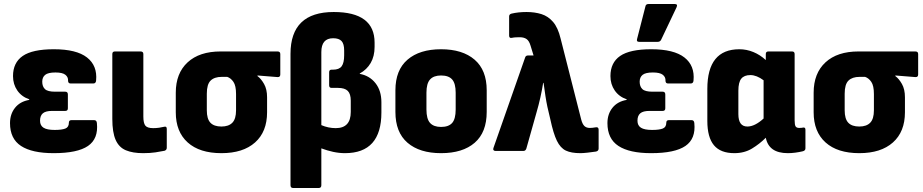

<svg xmlns="http://www.w3.org/2000/svg" viewBox="-20 -754 4610 959"><path d="M248 11Q140 11 85 -25Q30 -61 30 -139Q30 -184 55 -215.5Q80 -247 126 -255V-258Q88 -271 66.5 -302Q45 -333 45 -374Q45 -441 93.5 -474.5Q142 -508 249 -508Q362 -508 414.5 -467Q467 -426 460 -352Q459 -337 446 -337H333Q320 -337 320 -351Q321 -369 306.5 -380.5Q292 -392 257 -392Q220 -392 205.5 -380Q191 -368 191 -346Q191 -322 204.5 -309Q218 -296 255 -296H306Q319 -296 319 -282V-213Q319 -200 306 -200H240Q208 -200 194 -188Q180 -176 180 -151Q180 -127 197.5 -116Q215 -105 253 -105Q289 -105 306.5 -112Q324 -119 324 -141Q324 -154 337 -154H450Q463 -154 464 -139Q472 -61 419.5 -25Q367 11 248 11Z M695 11Q643 11 608.5 -3.5Q574 -18 557.5 -55.5Q541 -93 541 -160V-484Q541 -497 554 -497H682Q696 -497 696 -484V-172Q696 -139 706 -126.5Q716 -114 745 -114Q760 -114 774.5 -116Q789 -118 801 -121Q813 -124 813 -110V-16Q813 -5 802 -1Q783 3 756.5 7Q730 11 695 11Z M1086 11Q977 11 917.5 -42.5Q858 -96 858 -193V-291Q858 -388 917 -442.5Q976 -497 1082 -497H1366Q1380 -497 1380 -484V-382Q1380 -368 1366 -369L1266 -377V-374Q1284 -361 1299 -334.5Q1314 -308 1314 -268V-193Q1314 -96 1254 -42.5Q1194 11 1086 11ZM1086 -122Q1122 -122 1140.5 -141Q1159 -160 1159 -203V-284Q1159 -326 1146 -345Q1133 -364 1115 -370H1087Q1051 -370 1032 -351.5Q1013 -333 1013 -286V-203Q1013 -160 1031 -141Q1049 -122 1086 -122Z M1444 185Q1431 185 1431 171V-485Q1431 -694 1647 -694Q1851 -694 1851 -541V-520Q1851 -473 1831.5 -439.5Q1812 -406 1777 -387V-385Q1826 -376 1855.5 -338.5Q1885 -301 1885 -243V-192Q1885 11 1703 11Q1674 11 1644 4.5Q1614 -2 1585 -13V171Q1585 185 1572 185ZM1585 -494V-129Q1620 -114 1657 -114Q1732 -114 1732 -195V-251Q1732 -285 1717 -300Q1702 -315 1668 -315H1636Q1624 -315 1624 -328V-393Q1624 -406 1636 -406H1643Q1674 -406 1686.5 -423Q1699 -440 1699 -478V-502Q1699 -535 1686 -549Q1673 -563 1644 -563Q1585 -563 1585 -494Z M2183 11Q2076 11 2015.5 -41Q1955 -93 1955 -195V-303Q1955 -404 2015.5 -456Q2076 -508 2183 -508Q2290 -508 2350.5 -456Q2411 -404 2411 -303V-195Q2411 -93 2351 -41Q2291 11 2183 11ZM2183 -120Q2221 -120 2238.5 -140Q2256 -160 2256 -207V-291Q2256 -337 2238.5 -357Q2221 -377 2183 -377Q2146 -377 2128 -357Q2110 -337 2110 -291V-207Q2110 -160 2128 -140Q2146 -120 2183 -120Z M2879 11Q2833 11 2806 -2Q2779 -15 2761.5 -51Q2744 -87 2729 -157L2714 -221Q2709 -244 2704.5 -273.5Q2700 -303 2695 -340H2693Q2681 -265 2660 -193L2609 -12Q2605 0 2594 0H2455Q2448 0 2445 -4.5Q2442 -9 2445 -16L2603 -467Q2606 -477 2618 -477H2645L2630 -526Q2623 -550 2610 -559Q2597 -568 2576 -568Q2567 -568 2556.5 -567.5Q2546 -567 2537 -565Q2523 -562 2523 -576V-672Q2523 -683 2535 -686Q2569 -694 2610 -694Q2651 -694 2684.5 -683.5Q2718 -673 2742.5 -644.5Q2767 -616 2780 -562L2883 -157Q2889 -134 2899 -124.5Q2909 -115 2926 -115Q2938 -115 2955 -118Q2970 -121 2970 -106V-12Q2970 0 2957 3Q2937 6 2914.5 8.5Q2892 11 2879 11Z M3232 11Q3124 11 3069 -25Q3014 -61 3014 -139Q3014 -184 3039 -215.5Q3064 -247 3110 -255V-258Q3072 -271 3050.5 -302Q3029 -333 3029 -374Q3029 -441 3077.5 -474.5Q3126 -508 3233 -508Q3346 -508 3398.5 -467Q3451 -426 3444 -352Q3443 -337 3430 -337H3317Q3304 -337 3304 -351Q3305 -369 3290.5 -380.5Q3276 -392 3241 -392Q3204 -392 3189.5 -380Q3175 -368 3175 -346Q3175 -322 3188.5 -309Q3202 -296 3239 -296H3290Q3303 -296 3303 -282V-213Q3303 -200 3290 -200H3224Q3192 -200 3178 -188Q3164 -176 3164 -151Q3164 -127 3181.5 -116Q3199 -105 3237 -105Q3273 -105 3290.5 -112Q3308 -119 3308 -141Q3308 -154 3321 -154H3434Q3447 -154 3448 -139Q3456 -61 3403.5 -25Q3351 11 3232 11ZM3172 -545Q3158 -545 3162 -559L3204 -723Q3206 -734 3220 -734H3350Q3367 -734 3359 -717L3282 -555Q3277 -545 3265 -545Z M3648 11Q3579 11 3546 -28.5Q3513 -68 3513 -150V-310Q3513 -508 3673 -508Q3709 -508 3743 -494Q3777 -480 3805 -454V-484Q3805 -497 3818 -497H3936Q3949 -497 3949 -484V-153Q3949 -130 3954 -122.5Q3959 -115 3972 -115Q3978 -115 3983 -115.5Q3988 -116 3993 -117Q4003 -118 4003 -106V-13Q4003 -1 3988 2Q3971 6 3952 8.5Q3933 11 3915 11Q3820 11 3805 -66Q3774 -35 3736 -12Q3698 11 3648 11ZM3668 -184Q3668 -122 3713 -122Q3750 -122 3794 -162V-353Q3759 -379 3728 -379Q3697 -379 3682.5 -361Q3668 -343 3668 -301Z M4272 11Q4163 11 4103.5 -42.5Q4044 -96 4044 -193V-291Q4044 -388 4103 -442.5Q4162 -497 4268 -497H4552Q4566 -497 4566 -484V-382Q4566 -368 4552 -369L4452 -377V-374Q4470 -361 4485 -334.5Q4500 -308 4500 -268V-193Q4500 -96 4440 -42.5Q4380 11 4272 11ZM4272 -122Q4308 -122 4326.5 -141Q4345 -160 4345 -203V-284Q4345 -326 4332 -345Q4319 -364 4301 -370H4273Q4237 -370 4218 -351.5Q4199 -333 4199 -286V-203Q4199 -160 4217 -141Q4235 -122 4272 -122Z"/></svg>

Font: Sofia Sans Semi Condensed Black
Style: Regular
Weight: 900
Designer: Botio Nikoltchev, Ani Petrova
Foundry: lettersoup
Version: Version 4.100; ttfautohint (v1.8.4.7-5d5b)